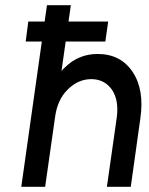

<svg xmlns="http://www.w3.org/2000/svg" viewBox="-20 -720 574 740"><path d="M484 0 521 -264Q529 -319 521.5 -364Q514 -409 491 -443Q445 -512 356 -512Q282 -512 229 -459Q226 -457 223 -453.5Q220 -450 217 -446L253 -700H161L62 0H154L192 -267Q201 -336 241 -375Q281 -415 332 -415Q382 -415 411 -375Q439 -334 430 -267L392 0ZM79 -560H386L397 -637H89Z"/></svg>

Font: Unageo
Style: Medium-Italic
Weight: 500
Designer: Richard Sepsi
Foundry: Richard Sepsi
Version: Version 2.000